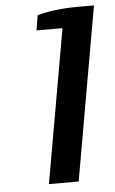

<svg xmlns="http://www.w3.org/2000/svg" viewBox="-51 -736 461 772"><g transform="rotate(-5 179.0 -350.0)"><path d="M115 0 224 -620H119L129 -680Q153 -688 197 -694Q241 -700 293 -700H358L235 0Z"/></g></svg>

Font: Cuprum
Style: Bold Italic
Weight: 700
Italic angle: -10°
Designer: Jovanny Lemonad
Foundry: Jovanny Lemonad
Version: Version 3.000